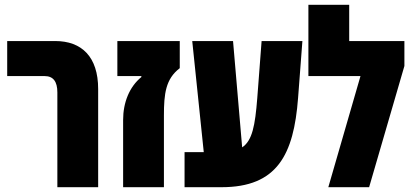

<svg xmlns="http://www.w3.org/2000/svg" viewBox="-20 -780 1720 800"><path d="M219 0H389V-409C389 -544 320 -609 210 -609H10V-463H166C202 -463 219 -440 219 -395Z M493 0H663V-299C663 -389 670 -451 729 -496V-609H469V-463H569V-459C519 -418 493 -353 493 -280Z M749 0H903C1135 0 1204 -135 1222 -372L1240 -609H1070L1052 -372C1043 -256 1031 -194 989 -166L951 -609H781L829 -146H749Z M1435 -609V-760H1265V-463H1482L1348 0H1518L1665 -505V-609Z"/></svg>

Font: Noto Sans Hebrew ExtraCondensed Black
Style: Regular
Weight: 900
Width: 2
Designer: Monotype Design Team
Foundry: Monotype Imaging Inc.
Version: Version 2.004